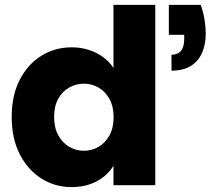

<svg xmlns="http://www.w3.org/2000/svg" viewBox="-20 -760 874 788"><path d="M673 -740H804Q814.7 -708.8 819.5 -679.3Q824.4 -649.8 824.4 -622Q824.4 -577.3 809.2 -543Q794.1 -508.6 763 -489.3Q731.9 -470 683.9 -470V-535.4Q709.9 -535.4 723 -551.5Q736.1 -567.6 736.1 -600.9V-617.1H673ZM28 -280.1Q28 -368.3 60.9 -432.3Q93.8 -496.3 149.6 -531.1Q205.5 -565.8 274.2 -565.8Q311.3 -565.8 344.1 -555.3Q376.9 -544.8 403 -525.8Q429 -506.9 445.7 -480.9V-740H617.3V0H445.7V-79.8Q430.8 -54.8 406 -34.9Q381.2 -14.9 348.1 -3.5Q315.1 7.9 273.8 7.9Q205.5 7.9 149.6 -27.5Q93.8 -62.9 60.9 -127.4Q28 -191.9 28 -280.1ZM446.3 -279.2Q446.3 -323.4 429.1 -354Q412 -384.7 384.3 -400.7Q356.6 -416.6 324.2 -416.6Q292.2 -416.6 264.3 -400.9Q236.3 -385.2 219.2 -355Q202.1 -324.8 202.1 -280.1Q202.1 -235.9 219.2 -204.8Q236.3 -173.6 264.3 -157.4Q292.2 -141.2 324.2 -141.2Q356.6 -141.2 384.3 -157.2Q412 -173.2 429.1 -204.1Q446.3 -235 446.3 -279.2Z"/></svg>

Font: Poppins Variable
Style: Regular
Weight: 100
Designer: Jonny Pinhorn
Foundry: Indian Type Foundry
Version: Version 6.000